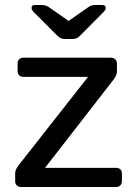

<svg xmlns="http://www.w3.org/2000/svg" viewBox="-20 -752 547 772"><path d="M41 -22.9V-56.2Q41 -64 45.4 -72.5Q49.8 -81.1 55.2 -87.9L334 -442.9H73.2Q63.5 -442.9 57.1 -449.5Q50.8 -456.1 50.8 -465.8V-497.1Q50.8 -506.8 56.9 -513.4Q63 -520 73.2 -520H426.8Q436.5 -520 443.4 -513.4Q450.2 -506.8 450.2 -497.1V-461.9Q450.2 -450.7 436 -431.2L161.1 -77.1H446.8Q458 -77.1 464.1 -71Q470.2 -64.9 470.2 -54.2V-22.9Q470.2 -13.2 463.6 -6.6Q457 0 446.8 0H64Q54.2 0 47.6 -6.6Q41 -13.2 41 -22.9ZM106.9 -720.2Q106.9 -732.4 121.1 -731.9H146Q162.1 -731.9 173.8 -725.1L255.9 -668L337.9 -725.1Q347.7 -731.9 365.2 -731.9H390.1Q405.3 -731.9 405.3 -720.2Q405.3 -712.4 394 -701.2L303.2 -609.9Q293.5 -600.1 286.9 -597.7Q280.3 -595.2 270 -595.2H242.2Q231.9 -595.2 225.6 -597.7Q219.2 -600.1 209 -609.9L118.2 -701.2Q106.9 -710.9 106.9 -720.2Z"/></svg>

Font: Rubik AZ
Style: Regular
Weight: 400
Designer: Hubert and Fischer
Foundry: Hubert & Fischer
Version: Version 2.000